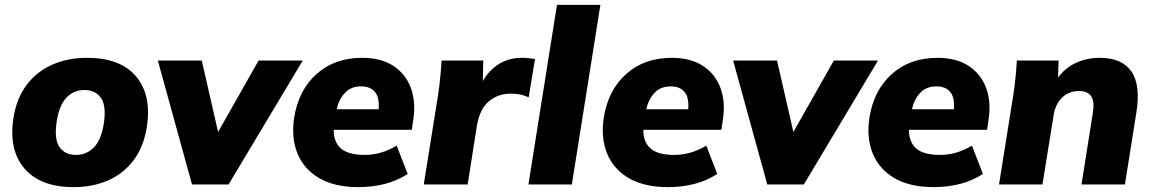

<svg xmlns="http://www.w3.org/2000/svg" viewBox="-20 -756 4723 787"><path d="M282 11Q146 11 80.5 -65Q15 -141 35 -272Q48 -354 90 -409Q132 -464 195.5 -491.5Q259 -519 337 -519Q473 -519 537.5 -443Q602 -367 582 -236Q569 -154 527.5 -99Q486 -44 423 -16.5Q360 11 282 11ZM292 -121Q334 -121 364 -151Q394 -181 405 -246Q417 -322 394 -354.5Q371 -387 326 -387Q283 -387 253.5 -357Q224 -327 213 -262Q201 -186 223.5 -153.5Q246 -121 292 -121Z M767 0 627 -508H807L874 -215L1040 -508H1221L917 0Z M1449 11Q1352 11 1289 -25.5Q1226 -62 1199.5 -126.5Q1173 -191 1186 -275Q1204 -387 1278 -453Q1352 -519 1465 -519Q1542 -519 1593 -485.5Q1644 -452 1665 -393Q1686 -334 1673 -259L1668 -224H1348Q1347 -175 1377 -148Q1407 -121 1475 -121Q1508 -121 1540 -130Q1572 -139 1606 -159L1651 -43Q1608 -15 1557 -2Q1506 11 1449 11ZM1460 -402Q1419 -402 1394 -375.5Q1369 -349 1360 -308H1532Q1536 -356 1517 -379Q1498 -402 1460 -402Z M1717 0 1776 -369Q1781 -403 1784.5 -438.5Q1788 -474 1790 -508H1961L1959 -424Q2016 -519 2120 -519Q2135 -519 2148 -517.5Q2161 -516 2173 -514L2147 -357Q2127 -366 2111.5 -369Q2096 -372 2072 -372Q2020 -372 1982.5 -339.5Q1945 -307 1934 -236L1897 0Z M2146 0 2263 -736H2441L2324 0Z M2718 11Q2621 11 2558 -25.5Q2495 -62 2468.5 -126.5Q2442 -191 2455 -275Q2473 -387 2547 -453Q2621 -519 2734 -519Q2811 -519 2862 -485.5Q2913 -452 2934 -393Q2955 -334 2942 -259L2937 -224H2617Q2616 -175 2646 -148Q2676 -121 2744 -121Q2777 -121 2809 -130Q2841 -139 2875 -159L2920 -43Q2877 -15 2826 -2Q2775 11 2718 11ZM2729 -402Q2688 -402 2663 -375.5Q2638 -349 2629 -308H2801Q2805 -356 2786 -379Q2767 -402 2729 -402Z M3125 0 2985 -508H3165L3232 -215L3398 -508H3579L3275 0Z M3807 11Q3710 11 3647 -25.5Q3584 -62 3557.5 -126.5Q3531 -191 3544 -275Q3562 -387 3636 -453Q3710 -519 3823 -519Q3900 -519 3951 -485.5Q4002 -452 4023 -393Q4044 -334 4031 -259L4026 -224H3706Q3705 -175 3735 -148Q3765 -121 3833 -121Q3866 -121 3898 -130Q3930 -139 3964 -159L4009 -43Q3966 -15 3915 -2Q3864 11 3807 11ZM3818 -402Q3777 -402 3752 -375.5Q3727 -349 3718 -308H3890Q3894 -356 3875 -379Q3856 -402 3818 -402Z M4075 0 4134 -370Q4144 -437 4148 -508H4319L4317 -438Q4347 -479 4391.5 -499Q4436 -519 4488 -519Q4578 -519 4617 -464Q4656 -409 4638 -295L4591 0H4413L4460 -296Q4467 -343 4451.5 -363Q4436 -383 4404 -383Q4361 -383 4333.5 -356Q4306 -329 4299 -285L4253 0Z"/></svg>

Font: Mulish Black
Style: Italic
Weight: 900
Italic angle: -9°
Designer: Vernon Adams
Foundry: Vernon Adams
Version: Version 3.603; ttfautohint (v1.8.3)